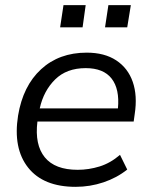

<svg xmlns="http://www.w3.org/2000/svg" viewBox="-20 -715 584 744"><path d="M273 9Q148 9 89 -65.5Q30 -140 50 -267Q69 -382 139 -446.5Q209 -511 316 -511Q385 -511 430.5 -481Q476 -451 494.5 -397.5Q513 -344 502 -273L498 -244H125Q114 -154 153.5 -105.5Q193 -57 281 -57Q324 -57 366 -70Q408 -83 445 -115L473 -58Q433 -26 381 -8.5Q329 9 273 9ZM312 -451Q238 -451 193.5 -407Q149 -363 134 -295H437Q444 -370 412.5 -410.5Q381 -451 312 -451ZM387 -609 400 -695H487L473 -609ZM213 -609 226 -695H312L300 -609Z"/></svg>

Font: Mulish
Style: Italic
Weight: 400
Italic angle: -9°
Designer: Vernon Adams
Foundry: Vernon Adams
Version: Version 3.603; ttfautohint (v1.8.3)